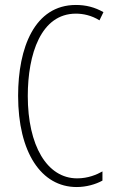

<svg xmlns="http://www.w3.org/2000/svg" viewBox="-20 -744 461 774"><path d="M286 -689C315 -689 349 -682 381 -662L397 -695C362 -715 326 -724 286 -724C119 -724 53 -551 53 -358C53 -130 146 10 289 10C328 10 366 -1 393 -16V-53C370 -40 335 -25 291 -25C169 -25 92 -158 92 -357C92 -526 145 -689 286 -689Z"/></svg>

Font: Noto Sans Thai Looped ExtraCondensed ExtraLight
Style: Regular
Weight: 200
Width: 2
Designer: Sasikarn Vongin, Ben Mitchell
Foundry: The Fontpad Ltd
Version: Version 1.001